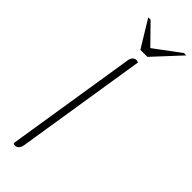

<svg xmlns="http://www.w3.org/2000/svg" viewBox="-295 -907 928 928"><g transform="rotate(45 169.5 -443.0)"><path d="M49 0 155 -669Q157 -686 165 -695Q173 -704 186 -704Q191 -704 198 -700L92 -31Q86 4 61 4Q56 4 49 0ZM79 -890H95L191 -792L323 -890H339L211 -752H163Z"/></g></svg>

Font: Thasadith
Style: Italic
Weight: 400
Italic angle: -9°
Designer: Cadson Demak Co.,Ltd.
Foundry: Cadson Demak Co.,Ltd.
Version: Version 1.000; ttfautohint (v1.6)